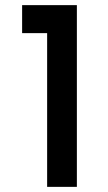

<svg xmlns="http://www.w3.org/2000/svg" viewBox="-20 -730 421 750"><path d="M164.1 -600.6Q139.6 -600.6 66.4 -600.6Q66.4 -627.9 66.4 -710Q119.1 -710 280.3 -710Q280.3 -532.2 280.3 0Q251 0 164.1 0Q164.1 -150.4 164.1 -600.6Z"/></svg>

Font: SSportsD
Style: Medium
Weight: 400
Designer: Swiss Typefaces
Version: Version 1.000